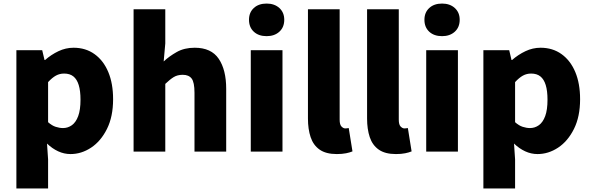

<svg xmlns="http://www.w3.org/2000/svg" viewBox="-20 -851 3320 1078"><path d="M72 207V-569H217L230 -514H233Q267 -544 308 -563.5Q349 -583 393 -583Q461 -583 511 -547Q561 -511 588 -446.5Q615 -382 615 -294Q615 -196 580.5 -127Q546 -58 491.5 -22Q437 14 376 14Q340 14 306.5 -1.5Q273 -17 244 -45L250 44V207ZM334 -132Q361 -132 383.5 -148Q406 -164 419 -199Q432 -234 432 -291Q432 -341 422 -373.5Q412 -406 392 -422Q372 -438 340 -438Q315 -438 294 -426.5Q273 -415 250 -390V-165Q271 -146 292.5 -139Q314 -132 334 -132Z M730 0V-799H908V-607L899 -506Q930 -535 972.5 -559Q1015 -583 1073 -583Q1166 -583 1208 -521Q1250 -459 1250 -352V0H1072V-330Q1072 -389 1056 -410Q1040 -431 1006 -431Q976 -431 955 -418Q934 -405 908 -380V0Z M1388 0V-569H1566V0ZM1477 -648Q1432 -648 1405 -673Q1378 -698 1378 -740Q1378 -781 1405 -806Q1432 -831 1477 -831Q1521 -831 1548.5 -806Q1576 -781 1576 -740Q1576 -698 1548.5 -673Q1521 -648 1477 -648Z M1871 14Q1810 14 1774.5 -11Q1739 -36 1724 -81Q1709 -126 1709 -185V-799H1887V-179Q1887 -151 1897.5 -140.5Q1908 -130 1918 -130Q1923 -130 1927 -130.5Q1931 -131 1938 -132L1959 -1Q1945 5 1923 9.5Q1901 14 1871 14Z M2203 14Q2142 14 2106.5 -11Q2071 -36 2056 -81Q2041 -126 2041 -185V-799H2219V-179Q2219 -151 2229.5 -140.5Q2240 -130 2250 -130Q2255 -130 2259 -130.5Q2263 -131 2270 -132L2291 -1Q2277 5 2255 9.5Q2233 14 2203 14Z M2373 0V-569H2551V0ZM2462 -648Q2417 -648 2390 -673Q2363 -698 2363 -740Q2363 -781 2390 -806Q2417 -831 2462 -831Q2506 -831 2533.5 -806Q2561 -781 2561 -740Q2561 -698 2533.5 -673Q2506 -648 2462 -648Z M2694 207V-569H2839L2852 -514H2855Q2889 -544 2930 -563.5Q2971 -583 3015 -583Q3083 -583 3133 -547Q3183 -511 3210 -446.5Q3237 -382 3237 -294Q3237 -196 3202.5 -127Q3168 -58 3113.5 -22Q3059 14 2998 14Q2962 14 2928.5 -1.5Q2895 -17 2866 -45L2872 44V207ZM2956 -132Q2983 -132 3005.5 -148Q3028 -164 3041 -199Q3054 -234 3054 -291Q3054 -341 3044 -373.5Q3034 -406 3014 -422Q2994 -438 2962 -438Q2937 -438 2916 -426.5Q2895 -415 2872 -390V-165Q2893 -146 2914.5 -139Q2936 -132 2956 -132Z"/></svg>

Font: Noto Sans TC Thin Black
Style: Regular
Weight: 900
Version: Version 2.004-H2;hotconv 1.0.118;makeotfexe 2.5.65603